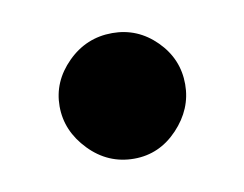

<svg xmlns="http://www.w3.org/2000/svg" viewBox="-37 -433 341 268"><g transform="rotate(-10 134.0 -299.0)"><path d="M45 -300Q45 -335 71.5 -361.5Q98 -388 135 -388Q171 -388 197 -362Q223 -336 223 -300Q223 -265 197 -237.5Q171 -210 135 -210Q98 -210 71.5 -237.5Q45 -265 45 -300Z"/></g></svg>

Font: Volkhov
Style: Bold
Weight: 700
Designer: Cyreal (www.cyreal.org)
Foundry: Cyreal (www.cyreal.org)
Version: Version 1.010